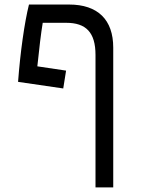

<svg xmlns="http://www.w3.org/2000/svg" viewBox="-20 -606 626 851"><path d="M403.3 224.6H481.9V-395C481.9 -518.1 414.1 -585.9 286.1 -585.9H108.4C88.4 -505.9 69.8 -373.5 60.1 -243.2L260.3 -213.9L272.9 -293L145.5 -312C153.8 -391.6 161.6 -458.5 169.4 -504.9H273.4C360.8 -504.9 403.3 -462.9 403.3 -362.3Z"/></svg>

Font: Cascadia Code SemiLight
Style: Regular
Weight: 350
Monospace: yes
Designer: Aaron Bell
Foundry: Saja Typeworks
Version: Version 2404.023